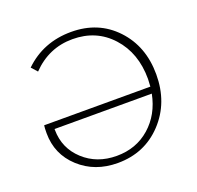

<svg xmlns="http://www.w3.org/2000/svg" viewBox="-119 -791 948 924"><g transform="rotate(-20 355.0 -329.0)"><path d="M336 -664Q475 -664 563.5 -570Q652 -476 652 -332Q652 -187 561.5 -90.5Q471 6 333 6Q216 6 137.5 -66Q59 -138 59 -246Q59 -272 61 -286H605Q607 -312 607 -325Q607 -458 529.5 -543.5Q452 -629 330 -629Q209 -629 122 -539L95 -569Q193 -664 336 -664ZM340 -28Q440 -28 510 -89.5Q580 -151 600 -252H102V-247Q103 -153 171 -90.5Q239 -28 340 -28Z"/></g></svg>

Font: EauTestText Light
Style: Regular
Weight: 300
Designer: Christian Thalmann (Catharsis Fonts)
Version: Version 0.001;PS 000.001;hotconv 1.0.88;makeotf.lib2.5.64775